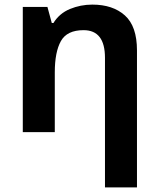

<svg xmlns="http://www.w3.org/2000/svg" viewBox="-20 -574 691 834"><path d="M381 -554Q330 -554 284 -535Q238 -516 212 -474H205L186 -544H79V0H218V-260Q218 -348 244.5 -395.5Q271 -443 343 -443Q436 -443 436 -323V240H575V-355Q575 -460 522.5 -507Q470 -554 381 -554Z"/></svg>

Font: Noto Sans UI
Style: Bold
Weight: 700
Designer: Monotype Design Team
Foundry: Monotype Imaging Inc.
Version: Version 1.901